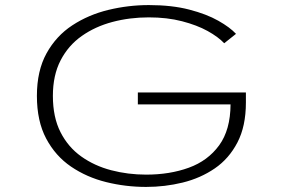

<svg xmlns="http://www.w3.org/2000/svg" viewBox="-20 -726 1140 757"><path d="M556 11Q475.5 11 398.8 -8Q322 -27 260.2 -69Q198.5 -111 162 -179.8Q125.5 -248.5 125.5 -348Q125.5 -447 163.5 -515.8Q201.5 -584.5 265.2 -626.2Q329 -668 407.5 -687Q486 -706 567 -706Q657.5 -706 726 -688.2Q794.5 -670.5 840.8 -644.2Q887 -618 910.5 -592.5L864 -555.5Q840.5 -580.5 798.5 -603.8Q756.5 -627 697.8 -642.2Q639 -657.5 566.5 -657.5Q491.5 -657.5 423.5 -639.5Q355.5 -621.5 302.5 -584.2Q249.5 -547 219 -488.2Q188.5 -429.5 188.5 -348Q188.5 -264 218.5 -205Q248.5 -146 300.5 -109Q352.5 -72 418.5 -54.8Q484.5 -37.5 556.5 -37.5Q649.5 -37.5 724.5 -64.8Q799.5 -92 844 -153Q888.5 -214 889 -314.5H523.5V-361.5H949.5V-321.5Q949.5 -228.5 916.2 -164.5Q883 -100.5 826.8 -62Q770.5 -23.5 700.2 -6.2Q630 11 556 11Z"/></svg>

Font: Trispace Expanded ExtraLight
Style: Regular
Weight: 200
Width: 7
Designer: Tyler Finck
Foundry: Etcetera Type Company
Version: Version 1.210; ttfautohint (v1.8.3)